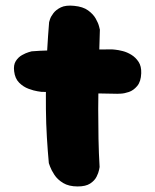

<svg xmlns="http://www.w3.org/2000/svg" viewBox="-20 -671 560 692"><path d="M260 1Q228 1 207.5 -11.5Q187 -24 176 -41Q165 -58 160.5 -70.5Q156 -83 156 -83Q152 -126 149 -175.5Q146 -225 145.5 -277.5Q145 -330 146 -383.5Q147 -437 150 -489.5Q153 -542 157 -591Q157 -591 160 -601Q163 -611 172.5 -623.5Q182 -636 199.5 -644.5Q217 -653 247 -650Q279 -647 297.5 -633.5Q316 -620 325 -604Q334 -588 337 -576Q340 -564 340 -564Q339 -526 337.5 -479.5Q336 -433 335 -382Q334 -331 334 -277.5Q334 -224 335 -171Q336 -118 339 -69Q339 -69 337 -58.5Q335 -48 328 -34Q321 -20 305 -9.5Q289 1 260 1ZM403 -333Q324 -334 254 -336.5Q184 -339 129 -340Q129 -340 115.5 -342Q102 -344 83 -351Q64 -358 49 -373Q34 -388 31 -414Q28 -437 37 -451Q46 -465 59.5 -472.5Q73 -480 83.5 -483Q94 -486 94 -486Q102 -487 124 -488Q146 -489 177 -490Q208 -491 244 -491.5Q280 -492 316 -492.5Q352 -493 384 -493Q384 -493 395 -492Q406 -491 422 -487Q438 -483 453.5 -473.5Q469 -464 479.5 -448Q490 -432 489 -407Q488 -377 474.5 -361Q461 -345 444.5 -339.5Q428 -334 415.5 -333.5Q403 -333 403 -333Z"/></svg>

Font: Sour Gummy Black
Style: Regular
Weight: 900
Designer: Stefie Justprince
Foundry: Eifetstype
Version: Version 1.000